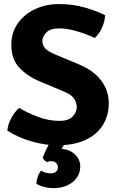

<svg xmlns="http://www.w3.org/2000/svg" viewBox="-20 -718 596 968"><path d="M17 -59.5Q20 -92 37.2 -123.5Q54.5 -155 76.5 -174Q119 -148.5 172.5 -128.5Q226 -108.5 279 -108.5Q325 -108.5 346 -130.2Q367 -152 367 -178.5Q367 -197.5 354.8 -218.8Q342.5 -240 300 -257.5L179.5 -308Q117.5 -334 77.2 -377Q37 -420 37 -491Q37 -552.5 69 -599Q101 -645.5 155.8 -671.5Q210.5 -697.5 278 -697.5Q348 -697.5 409.5 -679.5Q471 -661.5 510 -641Q508 -608.5 494 -577.8Q480 -547 458 -526.5Q419.5 -545 369 -560Q318.5 -575 278.5 -575Q234 -575 213.8 -554.5Q193.5 -534 193.5 -511Q193.5 -490 207.8 -474.2Q222 -458.5 255.5 -444.5L378 -393.5Q425.5 -374 459.2 -344.8Q493 -315.5 510.8 -278.2Q528.5 -241 528.5 -197.5Q528.5 -137.5 499.8 -89.5Q471 -41.5 413.2 -13.5Q355.5 14.5 268.5 14.5Q207.5 14.5 139.8 -4.8Q72 -24 17 -59.5ZM195.5 77Q201 61 213.2 35.5Q225.5 10 235 -5.5H314Q308.5 1 301.8 12.8Q295 24.5 291 32.5Q332 36 358.2 60.8Q384.5 85.5 384.5 121Q384.5 169.5 346.2 200Q308 230.5 248 230.5Q223.5 230.5 199.8 223.8Q176 217 163 207.5Q164 191 170.2 173Q176.5 155 187.5 142.5Q196 148 208.5 152Q221 156 234.5 156Q252.5 156 262.2 147.8Q272 139.5 272 126Q272 112.5 262.8 103.5Q253.5 94.5 238 94.5Q232 94.5 227 95.8Q222 97 217.5 99Q201.5 92 195.5 77Z"/></svg>

Font: Signika Negative
Style: Bold
Weight: 700
Designer: Anna Giedry
Foundry: Anna Giedry
Version: Version 2.001